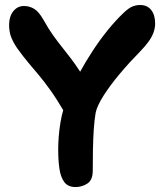

<svg xmlns="http://www.w3.org/2000/svg" viewBox="-20 -733 646 768"><path d="M282 15.2Q252.4 15.2 237.6 -4.2Q222.8 -23.6 217.8 -57.4Q212.8 -91.2 212.8 -135Q212.8 -186 221.6 -241.8Q230.4 -297.6 255.2 -355Q273.2 -396.4 297.5 -440.8Q321.8 -485.2 350.1 -528.6Q378.4 -572 410.4 -611.7Q442.4 -651.4 475.6 -682.8Q495.4 -701.4 510.3 -707.2Q525.2 -713 540.6 -713Q568.8 -713 584.7 -693.1Q600.6 -673.2 600.6 -638.4Q600.6 -621.8 594.5 -604.2Q588.4 -586.6 575.3 -568Q562.2 -549.4 540.8 -527.4Q497.8 -483.8 459 -437.6Q420.2 -391.4 394.2 -350.4Q368.2 -309.4 362.6 -282Q357.6 -253 355.1 -215.4Q352.6 -177.8 351.8 -135.8Q351 -93.8 351 -49.8Q351 -13 329.6 1.1Q308.2 15.2 282 15.2ZM293.8 -247.2Q276.2 -247.2 263 -255.6Q249.8 -264 240.4 -280.2Q205.4 -339.2 180 -374.4Q154.6 -409.6 134.3 -433.7Q114 -457.8 94.1 -481.4Q74.2 -505 49.4 -539.2Q35 -559.8 25.7 -581.9Q16.4 -604 16.4 -633.2Q16.4 -667 33.1 -688Q49.8 -709 76 -709Q97.8 -709 116.7 -697.6Q135.6 -686.2 154.4 -652.8Q174.8 -616.2 193 -591Q211.2 -565.8 228.1 -544.6Q245 -523.4 262.6 -500.5Q280.2 -477.6 299.9 -447.2Q319.6 -416.8 342.6 -371.2Q347.6 -361.2 350.1 -350.2Q352.6 -339.2 352.6 -327.2Q352.6 -298 337 -272.6Q321.4 -247.2 293.8 -247.2Z"/></svg>

Font: Shantell Sans Light
Style: Regular
Weight: 300
Designer: Stephen Nixon, Anya Danilova, Shantell Martin
Foundry: Arrow Type
Version: Version 1.011;[c5ecc13dd]